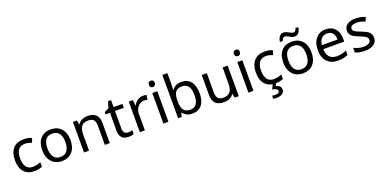

<svg xmlns="http://www.w3.org/2000/svg" viewBox="-5 -1842 6364 3164"><g transform="rotate(-20 3177.0 -260.0)"><path d="M304.2 -469.2Q146 -469.2 146 -268.1Q146 -168.9 184.6 -117.4Q223.1 -65.9 296.4 -65.9Q369.6 -65.9 438 -97.2V-19Q382.3 9.8 299.8 9.8Q184.1 9.8 119.6 -61.3Q55.2 -132.3 55.2 -266.1Q55.2 -399.9 120.4 -472.9Q185.5 -545.9 306.2 -545.9Q390.1 -545.9 446.8 -517.1L419.9 -443.8Q352.1 -469.2 304.2 -469.2Z M626 -269Q626 -168 665.8 -115.5Q705.6 -63 782.7 -63Q859.9 -63 899.9 -115.5Q939.9 -168 939.9 -269Q939.9 -370.1 899.7 -421.1Q859.4 -472.2 781.7 -472.2Q626 -472.2 626 -269ZM780.8 9.8Q708 9.8 651.9 -24.2Q595.7 -58.1 565.4 -121.6Q535.2 -185.1 535.2 -269Q535.2 -399.9 600.6 -472.9Q666 -545.9 781.7 -545.9Q897.5 -545.9 964.1 -471.4Q1030.8 -397 1030.8 -267.3Q1030.8 -137.7 964.4 -64Q897.9 9.8 780.8 9.8Z M1535.2 0V-342.8Q1535.2 -408.2 1506.1 -440.2Q1477.1 -472.2 1415 -472.2Q1332.5 -472.2 1295.2 -426.5Q1257.8 -380.9 1257.8 -277.8V0H1169.9V-536.1H1240.7L1253.9 -462.9H1258.8Q1283.7 -502.4 1328.6 -524.2Q1373.5 -545.9 1427.7 -545.9Q1526.4 -545.9 1574.2 -498Q1622.1 -450.2 1622.1 -349.1V0Z M1794.9 -155.8V-467.8H1719.2V-509.8L1795.9 -544.9L1831.1 -659.2H1883.3V-536.1H2038.1V-467.8H1883.3V-158.2Q1883.3 -111.8 1905.5 -86.9Q1927.7 -62 1970 -62Q2012.2 -62 2042 -73.2V-5.9Q2006.3 9.8 1952.1 9.8Q1794.9 9.8 1794.9 -155.8Z M2398.9 -545.9Q2434.6 -545.9 2461.9 -540L2451.2 -459Q2421.4 -465.8 2386 -465.8Q2350.6 -465.8 2314.2 -442.4Q2277.8 -418.9 2257.3 -377.7Q2236.8 -336.4 2236.8 -286.1V0H2148.9V-536.1H2221.2L2231 -438H2234.9Q2297.4 -545.9 2398.9 -545.9Z M2570.1 -638.7Q2555.2 -652.3 2555.2 -681.4Q2555.2 -710.4 2570.1 -723.6Q2585 -736.8 2606.2 -736.8Q2627.4 -736.8 2642.8 -723.6Q2658.2 -710.4 2658.2 -681.4Q2658.2 -652.3 2642.8 -638.7Q2627.4 -625 2606.2 -625Q2585 -625 2570.1 -638.7ZM2649.9 0H2562V-536.1H2649.9Z M3061 -63Q3204.1 -63 3204.1 -267.6Q3204.1 -472.2 3059.1 -472.2Q2978 -472.2 2942.9 -426.3Q2907.7 -380.4 2907.7 -271V-267.1Q2907.7 -157.2 2943.6 -110.1Q2979.5 -63 3061 -63ZM2907.7 -67.9H2900.9Q2885.7 -9.3 2882.8 0H2819.8V-759.8H2907.7V-575.2Q2907.7 -520 2902.8 -464.8H2907.7Q2961.9 -544.9 3070.8 -544.9Q3179.7 -544.9 3237.3 -471.9Q3294.9 -398.9 3294.9 -267.1Q3294.9 -135.3 3236.3 -62.7Q3177.7 9.8 3069.8 9.8Q2961.9 9.8 2907.7 -67.9Z M3518.1 -536.1V-190.9Q3518.1 -126 3547.1 -94.5Q3576.2 -63 3637.2 -63Q3719.7 -63 3757.3 -108.9Q3794.9 -154.8 3794.9 -256.8V-536.1H3883.3V0H3811L3798.3 -70.8H3793.9Q3770 -32.2 3726.1 -11.2Q3682.1 9.8 3624 9.8Q3527.3 9.8 3478.3 -36.6Q3429.2 -83 3429.2 -185.1V-536.1Z M4061.3 -638.7Q4046.4 -652.3 4046.4 -681.4Q4046.4 -710.4 4061.3 -723.6Q4076.2 -736.8 4097.4 -736.8Q4118.7 -736.8 4134 -723.6Q4149.4 -710.4 4149.4 -681.4Q4149.4 -652.3 4134 -638.7Q4118.7 -625 4097.4 -625Q4076.2 -625 4061.3 -638.7ZM4141.1 0H4053.2V-536.1H4141.1Z M4530.3 -469.2Q4372.1 -469.2 4372.1 -268.1Q4372.1 -168.9 4410.6 -117.4Q4449.2 -65.9 4522.5 -65.9Q4595.7 -65.9 4664.1 -97.2V-19Q4611.3 8.3 4534.2 9.8L4513.2 53.2Q4600.1 71.8 4600.1 139.2Q4600.1 187.5 4563.2 213.9Q4526.4 240.2 4452.1 240.2Q4420.4 240.2 4402.3 234.9V180.2Q4419.9 185.1 4455.8 185.1Q4491.7 185.1 4510.5 175.5Q4529.3 166 4529.3 141.1Q4529.3 97.7 4438 85.9L4477.5 6.3Q4396 -5.9 4345.7 -61.5Q4281.2 -132.8 4281.2 -266.4Q4281.2 -399.9 4346.4 -472.9Q4411.6 -545.9 4532.2 -545.9Q4616.2 -545.9 4672.9 -517.1L4646 -443.8Q4578.1 -469.2 4530.3 -469.2Z M4852.1 -269Q4852.1 -168 4891.8 -115.5Q4931.6 -63 5008.8 -63Q5085.9 -63 5126 -115.5Q5166 -168 5166 -269Q5166 -370.1 5125.7 -421.1Q5085.4 -472.2 5007.8 -472.2Q4852.1 -472.2 4852.1 -269ZM5006.8 9.8Q4934.1 9.8 4877.9 -24.2Q4821.8 -58.1 4791.5 -121.6Q4761.2 -185.1 4761.2 -269Q4761.2 -399.9 4826.7 -472.9Q4892.1 -545.9 5007.8 -545.9Q5123.5 -545.9 5190.2 -471.4Q5256.8 -397 5256.8 -267.3Q5256.8 -137.7 5190.4 -64Q5124 9.8 5006.8 9.8ZM5084.5 -606.9Q5063.5 -606.9 5043.5 -616Q5023.4 -625 5004.2 -635.5Q4984.9 -646 4967 -655Q4949.2 -664.1 4928.7 -664.1Q4890.6 -664.1 4877.4 -606H4826.7Q4832.5 -665.5 4860.8 -699.7Q4889.2 -733.9 4936.5 -733.9Q4967.3 -733.4 5019 -705.1Q5038.1 -694.3 5055.7 -685.5Q5073.2 -676.8 5092.8 -676.8Q5128.9 -676.8 5143.6 -734.9H5193.8Q5188 -676.8 5159.7 -641.8Q5131.3 -606.9 5084.5 -606.9Z M5459 -320.8H5731.9Q5731 -396 5697.3 -435.1Q5663.6 -474.1 5601.3 -474.1Q5539.1 -474.1 5502.4 -433.6Q5465.8 -393.1 5459 -320.8ZM5799.8 -102.1V-24.9Q5755.4 -5.9 5716.3 2Q5677.2 9.8 5624 9.8Q5503.4 9.8 5434.8 -63.2Q5366.2 -136.2 5366.2 -264.6Q5366.2 -393.1 5430.2 -469.5Q5494.1 -545.9 5599.1 -545.9Q5704.1 -545.9 5764.2 -480.7Q5824.2 -415.5 5824.2 -304.2V-251H5457Q5459.5 -159.7 5503.4 -112.3Q5547.4 -64.9 5629.9 -64.9Q5712.4 -64.9 5799.8 -102.1Z M5926.8 -23.9V-104Q6015.1 -61 6089.4 -61Q6224.1 -61 6224.1 -140.1Q6224.1 -171.9 6195.1 -193.8Q6166 -215.8 6091.1 -244.6Q6016.1 -273.4 5985.4 -293.9Q5925.8 -334 5925.8 -401.9Q5925.8 -469.7 5979.5 -507.8Q6033.2 -545.9 6125.7 -545.9Q6218.3 -545.9 6297.9 -509.8L6268.1 -439.9Q6186.5 -474.1 6126.5 -474.1Q6066.4 -474.1 6038.1 -456.8Q6009.8 -439.5 6009.8 -409.7Q6009.8 -379.9 6034.2 -360.6Q6058.6 -341.3 6136.7 -311.8Q6214.8 -282.2 6247.1 -260.7Q6309.6 -218.8 6309.3 -145.8Q6309.1 -72.8 6252.9 -31.5Q6196.8 9.8 6093 9.8Q5989.3 9.8 5926.8 -23.9Z"/></g></svg>

Font: NotoSans
Style: Regular
Weight: 400
Designer: Monotype Design team
Foundry: Monotype Imaging Inc.
Version: Version 1.04